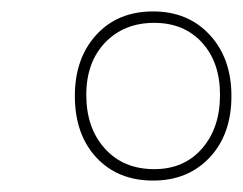

<svg xmlns="http://www.w3.org/2000/svg" viewBox="-20 -744 425 336"><path d="M248 -428Q186 -428 148.5 -468.5Q111 -509 111 -576Q111 -642 148.5 -683Q186 -724 248 -724Q309 -724 347 -683Q385 -642 385 -576Q385 -509 347 -468.5Q309 -428 248 -428ZM250 -448Q302 -448 333.5 -484Q365 -520 365 -578Q365 -635 333.5 -669.5Q302 -704 250 -704Q197 -704 164 -669.5Q131 -635 131 -578Q131 -520 163.5 -484Q196 -448 250 -448Z"/></svg>

Font: Noto Serif Display SemiCondensed ExtraLight
Style: Italic
Weight: 200
Width: 4
Italic angle: -12°
Designer: Monotype Design Team
Foundry: Monotype Imaging Inc.
Version: Version 2.009